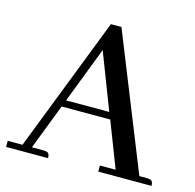

<svg xmlns="http://www.w3.org/2000/svg" viewBox="-90 -679 785 772"><g transform="rotate(15 302.5 -293.0)"><path d="M605.5 0Q605.5 -22.5 589.8 -24.4Q585 -25.4 580.1 -25.4H547.9L323.2 -585.9H279.3L61.5 -25.4H0V0H174.8Q174.8 -22.5 160.2 -24.4Q155.3 -25.4 150.4 -25.4H100.6L173.8 -214.8H376L449.2 -25.4H383.8V0ZM364.3 -243.2H184.6L274.4 -476.6Z"/></g></svg>

Font: Abhaya Libre Medium
Style: Regular
Weight: 500
Designer: Pushpananda Ekanayake, Sol Matas, Pathum Egodawatta
Foundry: Mooniak
Version: Version 1.050 ; ttfautohint (v1.6)